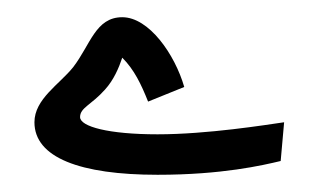

<svg xmlns="http://www.w3.org/2000/svg" viewBox="-20 -196 370 223"><path d="M163 7C238 7 285 -4 306 -9L310 -54C289 -51 221 -40 163 -40C106 -40 73 -49 73 -60C73 -71 86 -74 102 -92C112 -103 118 -117 122 -129C136 -115 144 -98 152 -78L194 -95C183 -133 153 -176 122 -176C91 -176 85 -144 65 -118C49 -98 20 -81 20 -54C20 -13 73 7 163 7Z"/></svg>

Font: Noto Sans Arabic UI Cn
Style: Regular
Weight: 400
Width: 3
Designer: Monotype Design Team, Nadine Chahine and Nizar Qandah
Foundry: Monotype Imaging Inc.
Version: Version 2.010